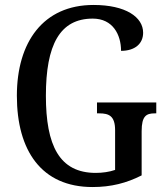

<svg xmlns="http://www.w3.org/2000/svg" viewBox="-20 -744 673 774"><path d="M353 10C428 10 490 -6 551 -37V-215C551 -277 570 -287 604 -287H610V-331H371V-287H380C419 -287 444 -277 444 -219V-59C421 -51 393 -47 366 -47C219 -47 165 -158 165 -358C165 -563 221 -669 354 -669C435 -669 468 -604 468 -539C524 -539 557 -568 557 -612C557 -675 487 -724 357 -724C154 -724 48 -574 48 -358C48 -137 147 10 353 10Z"/></svg>

Font: Noto Serif Sinhala Condensed Medium
Style: Regular
Weight: 500
Width: 3
Designer: Jelle Bosma - Monotype Design Team
Foundry: Monotype Imaging Inc.
Version: Version 2.007